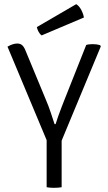

<svg xmlns="http://www.w3.org/2000/svg" viewBox="-20 -899 518 922"><path d="M204 -269H276V0Q268.5 1.5 259 2.2Q249.5 3 239 3Q229.5 3 220.2 2.2Q211 1.5 204 0ZM394 -683Q401.5 -685.5 410 -686.2Q418.5 -687 426 -687Q436 -687 444.5 -685.8Q453 -684.5 461 -682L464 -676L267 -202H214L16 -675Q32 -684 43 -687Q54 -690 63 -690Q78 -690 87.2 -681.2Q96.5 -672.5 103 -655L202 -416Q212 -393 223.2 -360Q234.5 -327 242 -303H247Q252 -319.5 260.2 -342.8Q268.5 -366 276.5 -386.5Q284.5 -407 288 -416ZM346 -879Q359.5 -871 369.5 -852.8Q379.5 -834.5 383 -815L180 -729Q170.5 -736 164.5 -747.8Q158.5 -759.5 157 -769Z"/></svg>

Font: Signika Negative Light Light
Style: Regular
Weight: 300
Version: Version 2.001